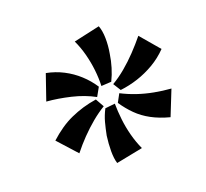

<svg xmlns="http://www.w3.org/2000/svg" viewBox="-63 -756 530 494"><g transform="rotate(-15 202.0 -509.0)"><path d="M105.1 -382.3 53.9 -429.9Q68.1 -445.3 82.8 -457.4Q97.6 -469.6 113.3 -478.3Q128.9 -487 146 -493.8Q163.1 -500.5 181.9 -505.1L197 -483Q180.4 -470.9 164.1 -454.8Q147.9 -438.7 132.9 -420.3Q118 -401.9 105.1 -382.3ZM192.7 -333Q187.3 -345.8 185.5 -366.3Q183.8 -386.8 184.8 -408.1Q186.8 -426.5 189.7 -443.2Q192.7 -459.9 199.7 -476.9L226.3 -482.1Q228.3 -461.3 232.8 -439Q237.3 -416.7 245.2 -394.7Q253.1 -372.7 264 -353.7ZM186.8 -510.3Q158.4 -522.9 123.2 -528.1Q88.1 -533.2 57.3 -532.9L75.1 -604.1Q100.3 -601.4 122.7 -592.2Q145.1 -583 164.1 -568.4Q183.1 -553.9 197.9 -535ZM250.1 -512.1 235.3 -531.7Q252.5 -543.9 269.3 -560.6Q286.1 -577.3 301.5 -596.6Q316.9 -615.9 329.9 -635.1L378.8 -586.9Q362.1 -566.4 341.2 -551.6Q320.3 -536.8 297.2 -526.9Q274.2 -517.1 250.1 -512.1ZM204.7 -534.9Q203.7 -556.1 199.2 -578.5Q194.7 -600.8 186.8 -622.8Q178.9 -644.7 168.1 -663.1L237.9 -685.1Q244.5 -671.8 246.7 -651.4Q248.9 -630.9 246.9 -609.1Q245.9 -591.1 242.1 -573.2Q238.4 -555.3 232 -538.9ZM355.8 -411.3Q327.2 -416.2 305.2 -425.7Q283.1 -435.2 266 -449.5Q248.9 -463.7 234.3 -482L244.3 -505.1Q264.1 -497 286 -491.6Q307.9 -486.3 331.2 -484Q354.5 -481.7 377.1 -482Z"/></g></svg>

Font: Ancizar Sans Thin
Style: Italic
Weight: 100
Italic angle: -4°
Designer: Cesar Puertas, Viviana Monsalve, Julian Moncada, Julian Prieto, Jose Castro, Mariel Hernandez, Felipe Aragon, Sara Alarc
Version: Version 8.100